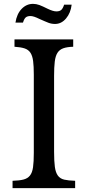

<svg xmlns="http://www.w3.org/2000/svg" viewBox="-20 -974 455 994"><path d="M260 -189Q260 -139 264 -110Q268 -81 279.5 -65Q291 -49 312.5 -44Q334 -39 369 -38V0H45V-38Q80 -39 101.5 -44.5Q123 -50 135 -65Q147 -80 151 -108Q155 -136 155 -182V-588Q155 -631 151.5 -658Q148 -685 137.5 -701Q127 -717 107 -723.5Q87 -730 55 -732V-770H359V-732Q327 -731 307.5 -724Q288 -717 277.5 -700.5Q267 -684 263.5 -655Q260 -626 260 -581ZM60 -857Q67 -902 92 -928Q117 -954 151 -954Q167 -954 184 -948Q192 -945 203 -940Q214 -935 228 -928Q255 -915 272 -915Q289 -915 297.5 -923Q306 -931 312 -950H351Q346 -907 322 -878.5Q298 -850 265 -850Q247 -850 231 -856Q223 -859 211.5 -864Q200 -869 184 -876Q154 -891 138 -891Q122 -891 113.5 -884Q105 -877 99 -857Z"/></svg>

Font: SVN-Libre Baskerville
Style: Regular
Weight: 400
Designer: Pablo Impallari, Rodrigo Fuenzalida
Foundry: Pablo Impallari, Rodrigo Fuenzalida
Version: Version 1.000; ttfautohint (v1.8.4)